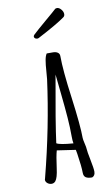

<svg xmlns="http://www.w3.org/2000/svg" viewBox="-99 -945 583 1004"><g transform="rotate(-10 193.0 -443.0)"><path d="M133.3 -768.6Q133.3 -763.2 138.2 -759.3Q143.1 -755.4 149.4 -755.4Q154.3 -755.4 157.7 -757.3Q263.2 -812.5 303.2 -841.8Q310.5 -847.2 310.5 -857.4Q310.5 -870.6 300 -882.8Q289.6 -895 277.8 -895Q274.9 -895 269.5 -893.1Q256.8 -880.9 210.4 -841.8Q161.6 -800.3 138.7 -778.8Q133.3 -773.4 133.3 -768.6ZM261.7 -23.9Q261.7 -5.4 272.7 2Q283.7 9.3 306.2 9.3Q322.8 2.9 322.8 -19V-20Q322.8 -35.6 313.5 -82Q303.7 -130.9 303.7 -141.6Q303.7 -149.9 298.3 -172.4Q293 -194.8 293 -203.1Q293 -267.1 272.9 -418.9Q252.4 -568.8 252.4 -645Q252.4 -657.2 242.7 -663.8Q232.9 -670.4 218.3 -670.4H184.6Q176.8 -659.2 172.9 -637Q168.9 -614.7 166.5 -577.6Q165 -558.6 163.1 -537.1Q129.9 -288.6 63 -30.3L62 -26.4Q60.5 -22.9 60.5 -21.5Q60.5 -10.3 70.3 -2.4Q80.1 5.4 92.3 5.4Q104.5 5.4 112.8 -4.4Q125.5 -20 131.8 -69.3Q140.1 -133.3 148.4 -162.1L247.1 -147.5L251 -126Q261.7 -55.7 261.7 -23.9ZM152.3 -199.2Q165.5 -302.2 210.9 -553.7Q214.8 -509.3 221.7 -450.2Q230 -371.6 233.9 -319.6Q237.8 -267.6 237.8 -220.2Q237.8 -197.8 240.7 -183.1Q168.9 -188.5 152.3 -199.2Z"/></g></svg>

Font: Amatica SC
Style: Bold
Weight: 400
Designer: Vernon Adams, Ben Nathan
Foundry: newtypography
Version: Version 2.000